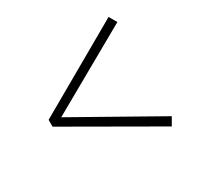

<svg xmlns="http://www.w3.org/2000/svg" viewBox="-120 -761 821 802"><g transform="rotate(-30 290.0 -360.0)"><path d="M61 -344.3V-377.2L492.8 -624.2L514.1 -587.5L95.9 -351.1V-369.3L514.1 -133.2L492.8 -96Z"/></g></svg>

Font: Source Han Serif JP VF
Style: Regular
Weight: 250
Designer: Ryoko NISHIZUKA 西塚涼子 (kana & ideographs); Frank Grießhammer (Latin, Greek & Cyrillic); Wenlong ZHANG 张文龙 (bopomofo); San
Foundry: Adobe
Version: Version 2.001;hotconv 1.1.0;makeotfexe 2.6.0